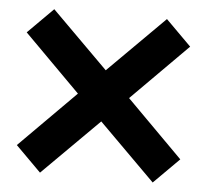

<svg xmlns="http://www.w3.org/2000/svg" viewBox="-45 -616 704 653"><g transform="rotate(5 307.0 -290.0)"><path d="M114.6 -11 28 -97.6 219.7 -290 28 -482.4 114.6 -569 307 -377.3 499.3 -569 586 -482.4 394.3 -290 586 -97.6 499.3 -11 307 -202.7Z"/></g></svg>

Font: M PLUS 1 Thin
Style: Regular
Weight: 100
Designer: Coji Morishita
Foundry: UNDERFOREST DESIGN
Version: Version 1.001